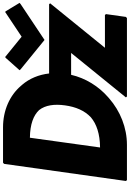

<svg xmlns="http://www.w3.org/2000/svg" viewBox="190 -1062 879 1300"><g transform="rotate(-90 630.0 -412.5)"><path d="M566 -412C556 -340 531 -280 485 -237C440 -199 374 -176 281 -175L347 -650C438 -649 498 -626 534 -588C568 -545 576 -484 566 -412ZM178 -832 170 -825 54 0 60 7H299C415 7 527 -38 614 -114L622 -121C695 -185 750 -272 773 -371H921L620 0L626 7H1157L1165 0L1184 -135L1178 -142H956L1257 -513L1251 -520H782C774 -590 748 -653 705 -703L704 -704L698 -711C633 -787 532 -832 417 -832ZM893 -818 885 -811 804 -720 810 -713 1009 -551 1252 -713 1260 -720 1205 -811 1199 -818 1031 -706Z"/></g></svg>

Font: Hussar Woodtype
Style: BlkObl
Weight: 900
Foundry: Cannot Into Space Fonts
Version: Version 1.07